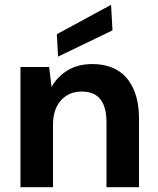

<svg xmlns="http://www.w3.org/2000/svg" viewBox="-20 -777 655 797"><path d="M65 0V-499H184L194 -416Q218 -459 260.5 -485Q303 -511 363 -511Q425 -511 468 -485Q511 -459 534 -408Q557 -357 557 -283V0H422V-271Q422 -332 397 -364.5Q372 -397 318 -397Q284 -397 257.5 -381Q231 -365 215.5 -334.5Q200 -304 200 -261V0ZM221 -542 216 -635 441 -757 447 -651Z"/></svg>

Font: DM Sans 20pt
Style: Bold
Weight: 700
Version: Version 4.004;gftools[0.9.30]